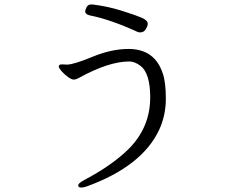

<svg xmlns="http://www.w3.org/2000/svg" viewBox="-20 -773 1040 859"><path d="M257 -485 280 -484Q309 -484 394 -519Q479 -554 555 -554Q672 -554 708 -445Q722 -405 722 -331Q722 -257 692 -192Q616 -30 371 60Q356 66 343 66Q330 66 330 56.5Q330 47 354 34Q481 -33 554 -105Q652 -202 652 -337Q652 -445 609 -478Q583 -498 559 -498Q467 -498 336 -426Q330 -423 324 -420Q318 -417 309 -417Q300 -417 283.5 -429Q267 -441 255 -455Q243 -469 243 -475Q243 -485 257 -485ZM394 -753Q461 -745 524.5 -725Q588 -705 614.5 -693.5Q641 -682 641 -666Q641 -657 632.5 -642.5Q624 -628 607 -628Q602 -628 596 -630Q474 -686 382 -704Q361 -709 361 -723Q361 -727 367 -740Q373 -753 388 -753Z"/></svg>

Font: LXGW WenKai
Style: Regular
Weight: 400
Designer: LXGW / Fontworks Inc.
Foundry: LXGW / Fontworks Inc.
Version: Version 1.520; June 14, 2025